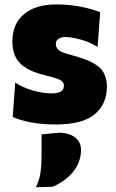

<svg xmlns="http://www.w3.org/2000/svg" viewBox="-20 -534 512 846"><path d="M225.5 14.5Q163 14.5 115.2 5Q67.5 -4.5 36 -18.5L47 -170Q79.5 -148.5 124 -135.5Q168.5 -122.5 207 -122.5Q231.5 -122.5 246.5 -129.8Q261.5 -137 261.5 -157Q261.5 -174.5 241.8 -183.2Q222 -192 171 -204.5Q99.5 -222.5 67 -256.8Q34.5 -291 34.5 -351.5Q34.5 -428 85.2 -471.2Q136 -514.5 228 -514.5Q289.5 -514.5 340.5 -503.5Q391.5 -492.5 421.5 -480.5L410 -327Q387 -342 360 -351.8Q333 -361.5 308.8 -366.2Q284.5 -371 270 -371Q250.5 -371 238.2 -363.2Q226 -355.5 226 -339.5Q226 -323.5 239.2 -312.8Q252.5 -302 295.5 -291Q380.5 -269 415.8 -239.2Q451 -209.5 451 -150.5Q451 -76.5 398 -31Q345 14.5 225.5 14.5ZM138 291Q154 259 158.5 226.5Q163 194 163 157.5V58L244.5 50.5Q289.5 53 313.2 73.5Q337 94 337 126.5Q337 178.5 304.2 220.5Q271.5 262.5 212.5 289Z"/></svg>

Font: Commissioner ExtraBold
Style: Regular
Weight: 800
Designer: Kostas Bartsokas
Foundry: Kostas Bartsokas
Version: Version 1.000; ttfautohint (v1.8.3)